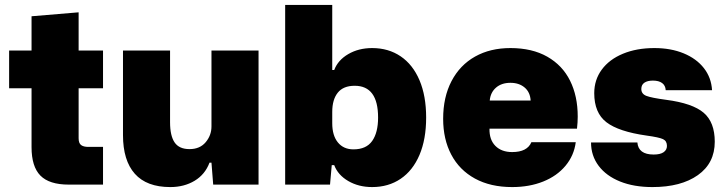

<svg xmlns="http://www.w3.org/2000/svg" viewBox="-20 -749 2944 779"><path d="M108 -152V-391H17V-544H108V-683L299 -699V-544H398V-391H299V-188Q299 -168 309 -160.5Q319 -153 338 -153H398V0H259Q180 0 144 -36.5Q108 -73 108 -152Z M479 -201V-544H670V-253Q670 -198 688.5 -171Q707 -144 749 -144Q791 -144 814.5 -172Q838 -200 838 -236V-544H1029V0H845L838 -89H830Q812 -41 769.5 -15.5Q727 10 671 10Q575 10 527 -44Q479 -98 479 -201Z M1336 -79H1326L1319 0H1137V-729H1328V-465H1336Q1351 -505 1393 -529.5Q1435 -554 1490 -554Q1556 -554 1605.5 -520.5Q1655 -487 1682 -423.5Q1709 -360 1709 -272Q1709 -184 1682 -120.5Q1655 -57 1605.5 -23.5Q1556 10 1490 10Q1435 10 1393 -14.5Q1351 -39 1336 -79ZM1514 -272Q1514 -401 1419 -401Q1373 -401 1350.5 -373Q1328 -345 1328 -295V-249Q1328 -199 1351 -171Q1374 -143 1414 -143Q1466 -143 1490 -177Q1514 -211 1514 -272Z M1778 -267Q1778 -355 1812 -420Q1846 -485 1907.5 -519.5Q1969 -554 2051 -554Q2139 -554 2200.5 -519Q2262 -484 2293 -421.5Q2324 -359 2324 -276Q2324 -253 2321 -227H1966Q1965 -182 1990 -157Q2015 -132 2058 -132Q2119 -132 2136 -172H2316Q2309 -118 2274.5 -76.5Q2240 -35 2184 -12.5Q2128 10 2058 10Q1970 10 1907 -24.5Q1844 -59 1811 -121.5Q1778 -184 1778 -267ZM2133 -341Q2131 -375 2108.5 -394Q2086 -413 2051 -413Q2015 -413 1992.5 -393.5Q1970 -374 1967 -341Z M2378 -171H2566Q2570 -122 2632 -122Q2659 -122 2672.5 -131.5Q2686 -141 2686 -157Q2686 -177 2670 -184.5Q2654 -192 2603 -199Q2490 -215 2440.5 -253Q2391 -291 2391 -371Q2391 -425 2421.5 -466.5Q2452 -508 2507.5 -531Q2563 -554 2635 -554Q2702 -554 2754 -532.5Q2806 -511 2836 -472.5Q2866 -434 2869 -383H2681Q2680 -402 2666.5 -412Q2653 -422 2629 -422Q2607 -422 2594.5 -413.5Q2582 -405 2582 -388Q2582 -368 2602.5 -360Q2623 -352 2683 -344Q2790 -330 2835 -291.5Q2880 -253 2880 -174Q2880 -87 2811.5 -38.5Q2743 10 2627 10Q2552 10 2496 -12.5Q2440 -35 2409 -76Q2378 -117 2378 -171Z"/></svg>

Font: Mona Sans Black
Style: Regular
Weight: 900
Designer: Deni Anggara
Foundry: GitHub
Version: Version 2.000